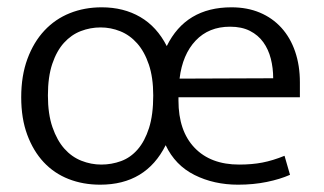

<svg xmlns="http://www.w3.org/2000/svg" viewBox="-20 -496 887 525"><path d="M800 -230H468V-221Q468 -138 512 -92Q556 -46 634 -46Q669 -46 697.5 -51.5Q726 -57 758 -70L773 -18Q746 -6 709.5 1.5Q673 9 631 9Q565 9 512 -17.5Q459 -44 433 -99Q379 9 254 9Q207 9 167.5 -6.5Q128 -22 99.5 -52.5Q71 -83 54.5 -127.5Q38 -172 38 -230Q38 -289 55 -335Q72 -381 101.5 -412.5Q131 -444 171 -460Q211 -476 258 -476Q318 -476 363.5 -449.5Q409 -423 436 -370Q488 -476 613 -476Q656 -476 690.5 -461.5Q725 -447 749.5 -420Q774 -393 787 -355Q800 -317 800 -271ZM399 -235Q399 -284 387 -319.5Q375 -355 355 -377.5Q335 -400 309 -410.5Q283 -421 255 -421Q227 -421 201 -411Q175 -401 155 -379Q135 -357 123 -321.5Q111 -286 111 -235Q111 -184 123.5 -148Q136 -112 156 -89.5Q176 -67 202.5 -56.5Q229 -46 257 -46Q285 -46 311 -55.5Q337 -65 356.5 -87.5Q376 -110 387.5 -146Q399 -182 399 -235ZM727 -282Q727 -310 720.5 -335.5Q714 -361 700 -380.5Q686 -400 663.5 -411.5Q641 -423 609 -423Q551 -423 515 -385Q479 -347 471 -281Z"/></svg>

Font: Mukta Light
Style: Regular
Weight: 300
Designer: Girish Dalvi and Yashodeep Gholap
Foundry: Ek Type
Version: Version 2.538;PS 1.002;hotconv 16.6.51;makeotf.lib2.5.65220;